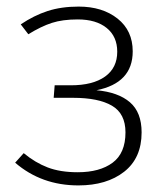

<svg xmlns="http://www.w3.org/2000/svg" viewBox="-20 -552 510 583"><path d="M383 -396Q383 -300 273 -278Q339 -272 374.5 -241.5Q410 -211 410 -150Q410 -72 357 -30.5Q304 11 218 11Q106 11 26 -58L52 -87Q87 -58 125 -43.5Q163 -29 216 -29Q283 -29 322 -58Q361 -87 361 -150Q361 -207 320 -231Q279 -255 202 -255H143L146 -293H195Q262 -293 299 -319.5Q336 -346 336 -395Q336 -441 304 -467Q272 -493 216 -493Q170 -493 137.5 -482.5Q105 -472 66 -448L43 -478Q83 -505 124.5 -518.5Q166 -532 219 -532Q291 -532 337 -495.5Q383 -459 383 -396Z"/></svg>

Font: FiraGO ExtraLight
Style: Regular
Weight: 200
Designer: bBox Type
Foundry: bBox Type GmbH
Version: Version 1.001